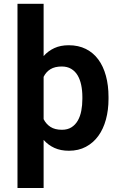

<svg xmlns="http://www.w3.org/2000/svg" viewBox="-20 -773 640 997"><path d="M543.5 -259.3Q543.5 -201.7 530 -152.3Q516.6 -103 490.5 -67.1Q464.4 -31.2 426 -10.7Q387.7 9.8 337.9 9.8Q294.9 9.8 262.7 -4.9Q230.5 -19.5 206.5 -46.4V203.1H70.8V-753.4H206.5V-481.9Q230.5 -508.8 262.5 -523.4Q294.4 -538.1 336.9 -538.1Q387.2 -538.1 425.8 -518.8Q464.4 -499.5 490.5 -464.1Q516.6 -428.7 530 -379.2Q543.5 -329.6 543.5 -269.5ZM407.7 -269.5Q407.7 -302.7 401.6 -331.8Q395.5 -360.8 382.8 -382.1Q370.1 -403.3 349.6 -415.5Q329.1 -427.7 300.8 -427.7Q265.1 -427.7 242.2 -413.8Q219.2 -399.9 206.5 -374V-154.3Q219.2 -128.9 242.2 -114Q265.1 -99.1 301.8 -99.1Q330.6 -99.1 350.8 -111.8Q371.1 -124.5 383.8 -146.5Q396.5 -168.5 402.1 -197.5Q407.7 -226.6 407.7 -259.3Z"/></svg>

Font: TypoPRO Roboto Mono
Style: Bold
Weight: 700
Designer: Google
Version: Version 2.000986; 2015; ttfautohint (v1.3)